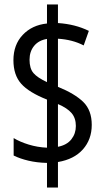

<svg xmlns="http://www.w3.org/2000/svg" viewBox="-20 -780 469 858"><path d="M190 -52Q145 -53 107 -62Q69 -71 41 -85V-163Q69 -146 108 -134Q147 -122 190 -120V-335Q109 -367 74.5 -406Q40 -445 40 -511Q40 -580 81.5 -624Q123 -668 190 -675V-760H239V-677Q316 -672 377 -642L354 -577Q304 -603 239 -607V-392Q315 -361 352.5 -324Q390 -287 390 -222Q390 -157 350.5 -112.5Q311 -68 239 -56V58H190ZM190 -606Q153 -600 132.5 -575Q112 -550 112 -513Q112 -474 129.5 -453.5Q147 -433 190 -413ZM239 -124Q279 -132 299 -157.5Q319 -183 319 -217Q319 -252 300 -274.5Q281 -297 239 -315Z"/></svg>

Font: Noto Sans Lao ExtraCondensed
Style: Regular
Weight: 400
Width: 2
Designer: Monotype Design Team
Foundry: Monotype Imaging Inc.
Version: Version 2.003; ttfautohint (v1.8.4.7-5d5b)